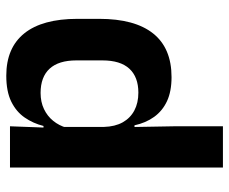

<svg xmlns="http://www.w3.org/2000/svg" viewBox="-78 -623 712 596"><g transform="rotate(90 278.0 -325.0)"><path d="M215 11.5Q128.5 11.5 83.5 -44.5Q38.5 -100.5 38.5 -209.5V-277Q38.5 -387.5 84 -444.5Q129.5 -501.5 219.5 -501.5Q263.5 -501.5 293.8 -487.5Q324 -473.5 342.8 -447.5Q361.5 -421.5 369 -386.5H406.5L374 -291.5Q373 -326 359.8 -349.8Q346.5 -373.5 323 -386Q299.5 -398.5 267.5 -398.5Q219 -398.5 193.2 -370.5Q167.5 -342.5 167.5 -287V-206Q167.5 -151 193.2 -123Q219 -95 268.5 -95Q296.5 -95 318.5 -105.5Q340.5 -116 355.2 -134.2Q370 -152.5 376.5 -175.5L407 -104H371Q363 -72 345 -45.8Q327 -19.5 295.5 -4Q264 11.5 215 11.5ZM372 0 376.5 -120 374 -148.5V-349L374.5 -369.5L372 -510V-661H500V0Z"/></g></svg>

Font: Anek Gujarati Medium SemiBold
Style: Regular
Weight: 600
Version: Version 1.003